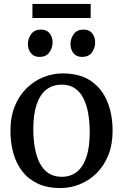

<svg xmlns="http://www.w3.org/2000/svg" viewBox="-20 -942 623 973"><path d="M32.9 -279.3Q32.9 -349.6 54.9 -403.7Q77 -457.8 114.7 -494.8Q152.4 -531.9 199.6 -550.9Q246.8 -570 297.3 -570Q384.9 -570 440.9 -531.6Q496.8 -493.2 523.7 -427.5Q550.6 -361.8 550.6 -279.7Q550.6 -209.1 528.6 -154.8Q506.5 -100.5 468.8 -63.6Q431.1 -26.7 383.8 -7.9Q336.6 11 286.1 11Q220.5 11 172.6 -11Q124.7 -33.1 93.8 -72.5Q62.9 -111.9 47.9 -164.8Q32.9 -217.7 32.9 -279.3ZM292.5 -46Q337.7 -46 369.4 -71Q401.1 -96 417.9 -146.3Q434.7 -196.6 434.7 -272Q434.7 -323.5 426.9 -367.5Q419.2 -411.5 402.5 -444.2Q385.9 -476.8 358.8 -494.9Q331.6 -513 292.5 -513Q247.2 -513 215 -488Q182.9 -463 165.8 -412.9Q148.8 -362.9 148.8 -287Q148.8 -235 156.9 -191Q165 -147 182 -114.4Q199.1 -81.8 226.4 -63.9Q253.8 -46 292.5 -46ZM179.6 -653.6Q151.7 -653.6 136.6 -672.6Q121.4 -691.5 121.4 -717.9Q121.4 -746.7 138.1 -769.4Q154.8 -792 187.2 -792H188.2Q216.5 -792 231.5 -773.1Q246.4 -754.1 246.4 -727.7Q246.4 -698.9 230 -676.3Q213.6 -653.6 180.6 -653.6ZM395.4 -653.6Q367.5 -653.6 352.3 -672.6Q337.2 -691.5 337.2 -717.9Q337.2 -746.7 353.9 -769.4Q370.5 -792 403 -792H404Q432.3 -792 447.3 -773.1Q462.2 -754.1 462.2 -727.7Q462.2 -698.9 445.8 -676.3Q429.4 -653.6 396.4 -653.6ZM439.5 -922V-850.9H144.3V-922Z"/></svg>

Font: Merriweather Light
Style: Regular
Weight: 300
Designer: Eben Sorkin
Foundry: Eben Sorkin
Version: Version 2.100